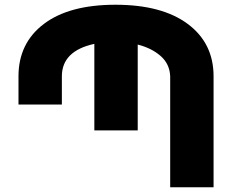

<svg xmlns="http://www.w3.org/2000/svg" viewBox="-20 -790 983 810"><path d="M467 -770Q663 -770 772 -689Q881 -608 881 -468V0H698V-468Q696 -520 658 -553.5Q620 -587 561 -602V-240H378V-605Q241 -575 241 -468V-349H58V-468Q58 -608 165 -689Q272 -770 467 -770Z"/></svg>

Font: Montserrat arm
Style: Bold
Weight: 700
Designer: Julieta Ulanovsky
Foundry: Julieta Ulanovsky
Version: Version 6.000;PS 006.000;hotconv 1.0.88;makeotf.lib2.5.64775